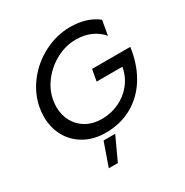

<svg xmlns="http://www.w3.org/2000/svg" viewBox="-210 -886 1239 1287"><g transform="rotate(-30 409.5 -243.0)"><path d="M389 -77Q322 -77 271 -105.5Q220 -134 191.5 -184.5Q163 -235 163 -299Q163 -322 168 -352Q181 -425 230.5 -488Q280 -551 352 -588.5Q424 -626 500 -626Q566 -626 617 -603Q668 -580 701 -540L721 -653Q638 -718 510 -718Q406 -718 309.5 -669Q213 -620 147.5 -536Q82 -452 64 -352Q58 -318 58 -284Q58 -198 96 -130Q134 -62 204 -23Q274 16 366 16Q479 16 568 -33.5Q657 -83 713 -170.5Q769 -258 789 -372L794 -401H498L482 -312H681Q669 -242 626.5 -188.5Q584 -135 521.5 -106Q459 -77 389 -77ZM415 53H325L262 232H332Z"/></g></svg>

Font: Geom
Style: Italic
Weight: 400
Italic angle: -10°
Version: Version 1.102